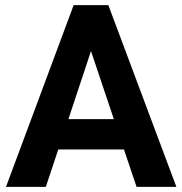

<svg xmlns="http://www.w3.org/2000/svg" viewBox="-20 -731 713 751"><path d="M247.6 -265.1H425.3L335.9 -531.2ZM464.8 -146.5H208L159.2 0H3.4L268.1 -710.9H403.8L669.9 0H514.2Z"/></svg>

Font: MAUL Bold
Style: Bold
Weight: 700
Designer: MAUL
Version: Version 1.0; 2020; ttfautohint (v1.8.3)